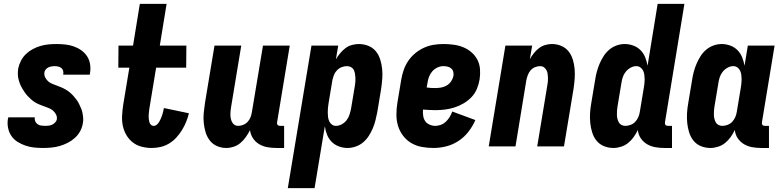

<svg xmlns="http://www.w3.org/2000/svg" viewBox="-20 -755 4040 990"><path d="M202 8Q178 8 155 5.5Q132 3 110.5 -4.5Q89 -12 70 -24Q51 -36 38.5 -54.5Q26 -73 21.5 -96Q17 -119 21 -143L23 -150H160L159 -148Q158 -138 162 -129Q166 -120 174 -114.5Q182 -109 192 -107.5Q202 -106 212 -106Q221 -106 230.5 -107Q240 -108 248.5 -112Q257 -116 264 -123Q271 -130 273 -139Q275 -153 269 -164.5Q263 -176 253.5 -184.5Q244 -193 232 -197.5Q220 -202 208 -206.5Q196 -211 183.5 -216Q171 -221 160.5 -227.5Q150 -234 140.5 -242.5Q131 -251 122.5 -260Q114 -269 107 -279.5Q100 -290 93.5 -301Q87 -312 82.5 -324Q78 -336 75 -348.5Q72 -361 72 -374.5Q72 -388 74 -402Q78 -422 88 -441.5Q98 -461 113.5 -476Q129 -491 148.5 -501.5Q168 -512 188.5 -518Q209 -524 229.5 -526Q250 -528 271 -528Q294 -528 317 -525.5Q340 -523 361 -515.5Q382 -508 400 -495Q418 -482 429.5 -464Q441 -446 444.5 -423.5Q448 -401 444 -378L443 -370H306V-372Q308 -382 305.5 -390.5Q303 -399 296 -404.5Q289 -410 279.5 -412Q270 -414 261 -414Q253 -414 245 -412.5Q237 -411 229.5 -407.5Q222 -404 216 -397Q210 -390 209 -382Q207 -368 213 -356Q219 -344 228 -336Q237 -328 249 -323Q261 -318 273.5 -313.5Q286 -309 297.5 -304Q309 -299 320 -292.5Q331 -286 340.5 -278Q350 -270 358.5 -260.5Q367 -251 374.5 -241Q382 -231 387.5 -219.5Q393 -208 398 -196.5Q403 -185 405.5 -172Q408 -159 409 -145.5Q410 -132 407 -119Q404 -98 393 -78Q382 -58 365 -43Q348 -28 328 -18Q308 -8 287 -2Q266 4 244.5 6Q223 8 202 8Z M763 8Q736 8 710.5 1.5Q685 -5 665 -20.5Q645 -36 632 -58Q619 -80 613.5 -105.5Q608 -131 609.5 -158.5Q611 -186 615 -213L647 -406H590L591 -520H666L701 -735H839L804 -520H941L940 -406H785L750 -194Q749 -186 748 -177Q747 -168 746.5 -159.5Q746 -151 747 -142.5Q748 -134 750 -126Q752 -118 758 -112Q764 -106 773 -106Q782 -106 789.5 -113Q797 -120 801.5 -128Q806 -136 810 -145Q814 -154 816.5 -162.5Q819 -171 821.5 -180Q824 -189 825 -198L954 -171Q949 -149 940 -127Q931 -105 918.5 -84.5Q906 -64 889.5 -46Q873 -28 852.5 -15.5Q832 -3 809 2.5Q786 8 763 8Z M1147 8Q1121 8 1098.5 -2Q1076 -12 1061.5 -31Q1047 -50 1040 -73.5Q1033 -97 1030.5 -122Q1028 -147 1030.5 -173Q1033 -199 1037 -225L1086 -520H1224L1172 -206Q1170 -195 1169 -185Q1168 -175 1168 -164.5Q1168 -154 1170 -144Q1172 -134 1176.5 -125.5Q1181 -117 1189 -111.5Q1197 -106 1208 -106Q1221 -106 1234.5 -111.5Q1248 -117 1257.5 -127.5Q1267 -138 1272 -151Q1277 -164 1279 -178L1336 -520H1474L1409 -126Q1408 -122 1408.5 -118Q1409 -114 1411.5 -111Q1414 -108 1417.5 -107Q1421 -106 1425 -106H1445V8H1406Q1382 8 1359 4Q1336 0 1316.5 -11.5Q1297 -23 1284.5 -42Q1272 -61 1269 -84Q1260 -66 1248 -49Q1236 -32 1220.5 -18.5Q1205 -5 1185.5 1.5Q1166 8 1147 8Z M1464 215 1586 -520H1724L1712 -449Q1721 -465 1733.5 -480Q1746 -495 1761 -506.5Q1776 -518 1794.5 -523Q1813 -528 1830 -528Q1856 -528 1879.5 -518.5Q1903 -509 1918 -490.5Q1933 -472 1940.5 -448Q1948 -424 1950.5 -399Q1953 -374 1951 -348Q1949 -322 1945 -295L1925 -175Q1921 -155 1916 -134.5Q1911 -114 1902.5 -94Q1894 -74 1882 -55Q1870 -36 1853 -21.5Q1836 -7 1814.5 0.5Q1793 8 1772 8Q1749 8 1727.5 0Q1706 -8 1690.5 -23.5Q1675 -39 1666.5 -60Q1658 -81 1655 -104L1602 215ZM1712 -106Q1727 -106 1742 -114Q1757 -122 1767 -135Q1777 -148 1782 -163.5Q1787 -179 1790 -194L1810 -314Q1812 -325 1812.5 -335.5Q1813 -346 1812.5 -356.5Q1812 -367 1810 -377Q1808 -387 1803.5 -395.5Q1799 -404 1789.5 -409Q1780 -414 1769 -414Q1756 -414 1742.5 -409Q1729 -404 1718.5 -393.5Q1708 -383 1702.5 -369.5Q1697 -356 1694 -342L1674 -222Q1672 -210 1671 -198.5Q1670 -187 1670 -175Q1670 -163 1671.5 -151.5Q1673 -140 1677.5 -130Q1682 -120 1691 -113Q1700 -106 1712 -106Z M2215 8Q2184 8 2154.5 2.5Q2125 -3 2100.5 -17.5Q2076 -32 2058.5 -55Q2041 -78 2032.5 -105.5Q2024 -133 2024 -163.5Q2024 -194 2029 -225L2049 -345Q2053 -369 2061.5 -394Q2070 -419 2085 -441Q2100 -463 2121 -480.5Q2142 -498 2166.5 -509Q2191 -520 2216 -524Q2241 -528 2266 -528Q2293 -528 2319 -524.5Q2345 -521 2368.5 -511.5Q2392 -502 2411 -485.5Q2430 -469 2441.5 -447Q2453 -425 2455 -398.5Q2457 -372 2453 -346Q2449 -321 2439 -297Q2429 -273 2411 -254Q2393 -235 2369.5 -221.5Q2346 -208 2322 -200.5Q2298 -193 2273.5 -190Q2249 -187 2224 -187Q2209 -187 2193 -188Q2177 -189 2161 -190Q2160 -174 2162 -158.5Q2164 -143 2172 -131Q2180 -119 2194.5 -112.5Q2209 -106 2224 -106Q2239 -106 2253.5 -111.5Q2268 -117 2279.5 -128Q2291 -139 2299 -152.5Q2307 -166 2312 -180L2431 -136Q2418 -105 2396 -76.5Q2374 -48 2344.5 -28.5Q2315 -9 2281.5 -0.5Q2248 8 2215 8ZM2224 -301Q2239 -301 2254 -303.5Q2269 -306 2283 -314Q2297 -322 2306 -335.5Q2315 -349 2318 -363Q2320 -375 2317 -385.5Q2314 -396 2306 -402.5Q2298 -409 2287.5 -411.5Q2277 -414 2266 -414Q2250 -414 2234.5 -406.5Q2219 -399 2208 -386Q2197 -373 2191.5 -357.5Q2186 -342 2184 -326L2180 -304Q2191 -302 2202 -301.5Q2213 -301 2224 -301Z M2500 0 2586 -520H2724L2712 -450Q2721 -466 2733 -481Q2745 -496 2759.5 -507Q2774 -518 2791.5 -523Q2809 -528 2826 -528Q2852 -528 2875 -518Q2898 -508 2912.5 -489Q2927 -470 2934 -446.5Q2941 -423 2943 -398Q2945 -373 2943 -347Q2941 -321 2937 -295L2888 0H2750L2802 -314Q2804 -325 2805 -335Q2806 -345 2805.5 -355.5Q2805 -366 2803.5 -376Q2802 -386 2797 -394.5Q2792 -403 2784 -408.5Q2776 -414 2765 -414Q2752 -414 2738.5 -408.5Q2725 -403 2716 -392.5Q2707 -382 2702 -369Q2697 -356 2694 -342L2638 0Z M3143 8Q3117 8 3094 -1.5Q3071 -11 3056 -29.5Q3041 -48 3033.5 -72Q3026 -96 3023.5 -121Q3021 -146 3022.5 -172Q3024 -198 3029 -225L3049 -345Q3052 -365 3057.5 -385.5Q3063 -406 3071.5 -426Q3080 -446 3092 -465Q3104 -484 3121 -498.5Q3138 -513 3159 -520.5Q3180 -528 3201 -528Q3224 -528 3245.5 -520Q3267 -512 3282.5 -496.5Q3298 -481 3306.5 -460Q3315 -439 3319 -416L3371 -735H3509L3409 -126Q3408 -122 3408.5 -118Q3409 -114 3411.5 -111Q3414 -108 3417.5 -107Q3421 -106 3425 -106H3445V8H3406Q3382 8 3359 4Q3336 0 3316.5 -11.5Q3297 -23 3284 -42Q3271 -61 3269 -85Q3260 -66 3247.5 -48.5Q3235 -31 3219 -18Q3203 -5 3182.5 1.5Q3162 8 3143 8ZM3204 -106Q3217 -106 3231 -111Q3245 -116 3255 -126.5Q3265 -137 3271 -150.5Q3277 -164 3279 -178L3299 -298Q3301 -310 3302.5 -321.5Q3304 -333 3304 -345Q3304 -357 3302.5 -368.5Q3301 -380 3296.5 -390Q3292 -400 3282.5 -407Q3273 -414 3261 -414Q3246 -414 3231.5 -406Q3217 -398 3206.5 -385Q3196 -372 3191 -356.5Q3186 -341 3184 -326L3164 -206Q3162 -195 3161.5 -184.5Q3161 -174 3161 -163.5Q3161 -153 3163.5 -143Q3166 -133 3170.5 -124.5Q3175 -116 3184 -111Q3193 -106 3204 -106Z M3643 8Q3617 8 3594 -1.5Q3571 -11 3556 -29.5Q3541 -48 3533.5 -72Q3526 -96 3523.5 -121Q3521 -146 3522.5 -172Q3524 -198 3529 -225L3549 -345Q3552 -365 3557.5 -385.5Q3563 -406 3571.5 -426Q3580 -446 3592 -465Q3604 -484 3621 -498.5Q3638 -513 3659 -520.5Q3680 -528 3701 -528Q3724 -528 3745.5 -520Q3767 -512 3782.5 -496.5Q3798 -481 3806.5 -460Q3815 -439 3819 -416L3836 -520H3974L3909 -126Q3908 -122 3908.5 -118Q3909 -114 3911.5 -111Q3914 -108 3917.5 -107Q3921 -106 3925 -106H3945V8H3906Q3882 8 3859 4Q3836 0 3816.5 -11.5Q3797 -23 3784 -42Q3771 -61 3769 -85Q3760 -66 3747.5 -48.5Q3735 -31 3719 -18Q3703 -5 3682.5 1.5Q3662 8 3643 8ZM3704 -106Q3717 -106 3731 -111Q3745 -116 3755 -126.5Q3765 -137 3771 -150.5Q3777 -164 3779 -178L3799 -298Q3801 -310 3802.5 -321.5Q3804 -333 3804 -345Q3804 -357 3802.5 -368.5Q3801 -380 3796.5 -390Q3792 -400 3782.5 -407Q3773 -414 3761 -414Q3746 -414 3731.5 -406Q3717 -398 3706.5 -385Q3696 -372 3691 -356.5Q3686 -341 3684 -326L3664 -206Q3662 -195 3661.5 -184.5Q3661 -174 3661 -163.5Q3661 -153 3663.5 -143Q3666 -133 3670.5 -124.5Q3675 -116 3684 -111Q3693 -106 3704 -106Z"/></svg>

Font: Iosevka Heavy
Style: Italic
Weight: 900
Italic angle: -9°
Monospace: yes
Designer: Belleve Invis
Foundry: Belleve Invis
Version: Version 32.5.0; ttfautohint (v1.8.4)